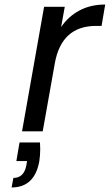

<svg xmlns="http://www.w3.org/2000/svg" viewBox="-20 -578 483 845"><path d="M249 -459Q281 -506 330 -532Q379 -558 443 -558L427 -464H403Q250 -464 221 -298L168 0H77L174 -548H265ZM156 49Q157 64 157 79Q157 105 153 132Q132 247 31 247L39 205Q86 205 96 149L99 131H52L66 49Z"/></svg>

Font: Fz Poppins
Style: Italic
Weight: 400
Italic angle: -10°
Designer: Ninad Kale (Devanagari), Jonny Pinhorn (Latin)
Foundry: Indian Type Foundry
Version: Vit hóa bi Vntype.Com & FontZin.Com